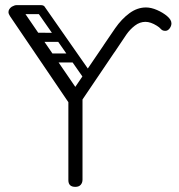

<svg xmlns="http://www.w3.org/2000/svg" viewBox="-20 -723 697 747"><path d="M273 4Q246 4 246 -22Q246 -77 246 -108.5Q246 -140 246 -158Q246 -176 246 -190Q246 -204 246 -222Q246 -240 246 -271.5Q246 -303 246 -358Q246 -384 273 -384Q301 -384 301 -360V-24Q301 -12 294 -4Q287 4 273 4ZM19 -660Q13 -669 13 -676Q13 -688 26 -697Q37 -703 44 -703Q55 -703 62 -693L273 -385L405 -579Q415 -592 425 -592Q434 -592 440 -587Q453 -578 453 -566Q453 -563 450 -557.5Q447 -552 445 -549L270 -290ZM425 -519 383 -547 428 -613Q453 -649 483.5 -671.5Q514 -694 548 -694Q568 -694 591 -684Q614 -674 630.5 -660Q647 -646 647 -632Q647 -622 640 -612.5Q633 -603 623 -603Q612 -603 606 -610Q600 -617 590 -623Q566 -638 546 -638Q524 -638 505 -623.5Q486 -609 472 -589ZM157 -685Q157 -668 140 -668H47Q28 -668 28 -685Q28 -703 46 -703H139Q157 -703 157 -685ZM140 -499Q140 -515 156 -515H271Q288 -515 288 -496Q287 -480 271 -480H156Q150 -480 145 -485Q140 -490 140 -499ZM83 -579Q84 -595 100 -596L215 -595Q232 -596 232 -577Q231 -561 215 -560H100Q94 -560 88.5 -565Q83 -570 83 -579ZM341 -398Q327 -388 317 -402L127 -674Q117 -688 131 -698Q146 -708 155 -695L345 -423Q355 -408 341 -398ZM262 -343Q248 -333 238 -347L48 -619Q38 -633 52 -643Q67 -653 76 -640L267 -368Q277 -353 262 -343Z"/></svg>

Font: Agu Display Uzo
Style: Regular
Weight: 400
Designer: Oluwaseun Badejo
Version: Version 1.103